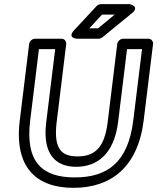

<svg xmlns="http://www.w3.org/2000/svg" viewBox="-20 -865 755 922"><path d="M125 -287 167 -629H245L202 -278C183 -127 245 -64 346 -64C448 -64 528 -127 547 -278L590 -629H662L620 -287C595 -83 494 -13 339 -13C185 -13 100 -84 125 -287ZM75 -287C47 -60 155 37 333 37C512 37 642 -61 670 -287L715 -654C716 -665 708 -679 693 -679H571C560 -679 545 -669 543 -654L497 -278C481 -145 426 -114 352 -114C279 -114 236 -145 252 -278L298 -654C299 -665 291 -679 276 -679H148C137 -679 122 -669 120 -654ZM531 -795 451 -729H409L470 -795ZM614 -802C654 -835 602 -845 602 -845H465C458 -845 449 -842 444 -836L336 -720C300 -681 351 -679 351 -679H454C460 -679 467 -682 472 -686Z"/></svg>

Font: Falling Sky
Style: ExtOuObl
Weight: 400
Designer: Paul D. Hunt
Foundry: Adobe Systems Incorporated
Version: Version 1.02